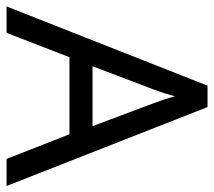

<svg xmlns="http://www.w3.org/2000/svg" viewBox="-56 -628 682 613"><g transform="rotate(90 285.5 -321.0)"><path d="M485.8 -0.5 407.2 -201.2H161.1L83.5 -0.5H-1L252 -642.1H320.3L572.3 -0.5ZM381.3 -274.9 309.6 -465.8Q295.4 -502.9 285.6 -538.1Q280.8 -515.1 262.7 -465.8L189.9 -274.9Z"/></g></svg>

Font: XL-Viking
Style: Regular
Weight: 400
Foundry: Ascender Corporation
Version: Version 1.10 March 23, 2015